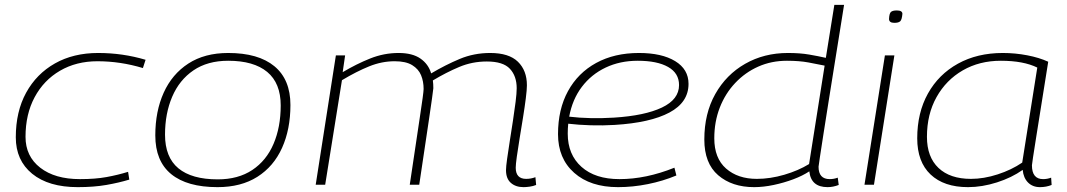

<svg xmlns="http://www.w3.org/2000/svg" viewBox="-20 -760 4392 790"><path d="M300 10Q180 10 112.5 -45Q45 -100 45 -195Q45 -301 87.5 -378.5Q130 -456 206 -499Q282 -542 384 -542Q485 -542 579 -514L568 -480Q475 -508 381 -508Q294 -508 227 -469Q160 -430 122.5 -360Q85 -290 85 -197Q85 -117 145.5 -70Q206 -23 309 -23Q372 -23 418.5 -31.5Q465 -40 507 -53L512 -21Q469 -8 417.5 1Q366 10 300 10Z M875 10Q750 10 684.5 -43.5Q619 -97 619 -203Q619 -302 653.5 -378.5Q688 -455 755 -498.5Q822 -542 919 -542Q1043 -542 1109 -487.5Q1175 -433 1175 -328Q1175 -228 1140.5 -151.5Q1106 -75 1039 -32.5Q972 10 875 10ZM876 -22Q960 -22 1018 -60.5Q1076 -99 1105.5 -168Q1135 -237 1135 -326Q1135 -418 1079.5 -464Q1024 -510 919 -510Q834 -510 776 -470.5Q718 -431 688.5 -362Q659 -293 659 -206Q659 -113 714 -67.5Q769 -22 876 -22Z M2134 10Q2102 10 2082 -7.5Q2062 -25 2062 -60Q2062 -74 2066.5 -106Q2071 -138 2077.5 -179.5Q2084 -221 2090.5 -263Q2097 -305 2101.5 -341Q2106 -377 2106 -397Q2106 -447 2078 -477Q2050 -507 1983 -507Q1923 -507 1869.5 -484.5Q1816 -462 1761 -429Q1763 -415 1763 -397Q1761 -376 1745.5 -271.5Q1730 -167 1705 0H1666Q1691 -170 1707 -274.5Q1723 -379 1723 -394Q1723 -425 1712.5 -450.5Q1702 -476 1676 -492Q1650 -508 1604 -508Q1551 -508 1499 -487Q1447 -466 1387 -430L1318 0H1279L1362 -532H1400L1390 -463Q1447 -497 1503.5 -519.5Q1560 -542 1620 -542Q1677 -542 1710 -519Q1743 -496 1754 -458Q1813 -493 1871.5 -517.5Q1930 -542 1997 -542Q2074 -542 2111 -506Q2148 -470 2148 -409Q2148 -391 2143.5 -355.5Q2139 -320 2132 -276.5Q2125 -233 2118 -190.5Q2111 -148 2106.5 -115.5Q2102 -83 2102 -70Q2102 -24 2145 -24Q2165 -24 2183 -31L2186 1Q2174 6 2159.5 8Q2145 10 2134 10Z M2763 -38Q2708 -15 2646 -2.5Q2584 10 2523 10Q2409 10 2342.5 -49Q2276 -108 2276 -208Q2276 -310 2317 -385Q2358 -460 2433 -501Q2508 -542 2609 -542Q2703 -542 2758 -508.5Q2813 -475 2813 -415Q2813 -339 2734.5 -297Q2656 -255 2509 -246Q2460 -243 2410 -244.5Q2360 -246 2318 -251Q2316 -231 2316 -210Q2316 -124 2372.5 -73.5Q2429 -23 2529 -23Q2638 -23 2755 -70ZM2604 -510Q2531 -510 2472 -482Q2413 -454 2374 -402.5Q2335 -351 2322 -280Q2363 -275 2410.5 -274Q2458 -273 2506 -276Q2633 -284 2703.5 -317.5Q2774 -351 2774 -410Q2774 -459 2729 -484.5Q2684 -510 2604 -510Z M3385 10Q3317 10 3310 -55Q3283 -37 3244.5 -22.5Q3206 -8 3163.5 1Q3121 10 3083 10Q2992 10 2935 -39Q2878 -88 2878 -186Q2878 -293 2923 -373Q2968 -453 3046 -497.5Q3124 -542 3222 -542Q3272 -542 3309.5 -535.5Q3347 -529 3378 -522L3413 -740H3453Q3446 -696 3435.5 -630.5Q3425 -565 3413 -490.5Q3401 -416 3389.5 -343.5Q3378 -271 3368.5 -210.5Q3359 -150 3353.5 -113Q3348 -76 3348 -74Q3348 -23 3394 -23Q3411 -23 3427 -29L3431 1Q3408 10 3385 10ZM3094 -24Q3149 -24 3207 -41Q3265 -58 3309 -85L3373 -490Q3344 -496 3306.5 -503Q3269 -510 3218 -510Q3154 -510 3100 -486Q3046 -462 3005 -418.5Q2964 -375 2941.5 -317Q2919 -259 2919 -191Q2919 -109 2967.5 -66.5Q3016 -24 3094 -24Z M3670 -717Q3693 -717 3693 -703Q3691 -679 3684 -672.5Q3677 -666 3660 -666Q3638 -666 3638 -682Q3639 -705 3646 -711Q3653 -717 3670 -717ZM3537 0 3621 -532H3660L3576 0Z M4259 10Q4229 10 4210 -9Q4191 -28 4188 -61Q4143 -29 4082 -9.5Q4021 10 3963 10Q3864 10 3809 -42Q3754 -94 3754 -191Q3754 -296 3798 -375Q3842 -454 3921.5 -498Q4001 -542 4106 -542Q4157 -542 4206.5 -532.5Q4256 -523 4293 -506Q4262 -312 4244 -199Q4226 -86 4226 -80Q4226 -23 4272 -23Q4289 -23 4305 -29L4307 1Q4285 10 4259 10ZM4186 -91 4248 -482Q4191 -510 4098 -510Q4010 -510 3941.5 -470.5Q3873 -431 3833.5 -360.5Q3794 -290 3794 -197Q3794 -114 3841.5 -69Q3889 -24 3975 -24Q4028 -24 4085 -42.5Q4142 -61 4186 -91Z"/></svg>

Font: Georama Extended ExtraLight
Style: Italic
Weight: 200
Width: 7
Italic angle: -9°
Designer: Jean-Baptiste Levee
Foundry: Production Type
Version: Version 1.000